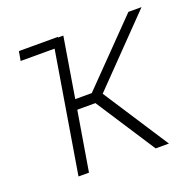

<svg xmlns="http://www.w3.org/2000/svg" viewBox="-102 -651 769 757"><g transform="rotate(-20 282.5 -272.5)"><path d="M44.9 -505.9 51.8 -544.9H215.3L208.5 -505.9ZM103.5 0 193.4 -542.5H237.3L195.8 -291H265.1L510.3 -542.5H565.4L304.7 -273.9L482.9 0H427.2L265.1 -249H189L147.5 0Z"/></g></svg>

Font: Inter 16pt ExtraLight
Style: Italic
Weight: 250
Italic angle: -9.3988°
Version: Version 4.001;git-66647c0bb